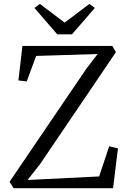

<svg xmlns="http://www.w3.org/2000/svg" viewBox="-20 -986 678 1006"><path d="M51 0 30 -33.5 431.5 -624.5 491.5 -703 169.5 -693 120 -559.5 76.5 -564.5 97.5 -745.5H568L587.5 -713L190.5 -127L124.5 -43L499.5 -61.5L552 -219.5L598 -208.5L572.5 0ZM280 -806 160.5 -944.5 189 -965.5 318.5 -867.5 448.5 -965.5 477 -944.5 357 -806Z"/></svg>

Font: Merriweather 48pt Light
Style: Regular
Weight: 300
Version: Version 2.100